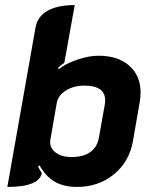

<svg xmlns="http://www.w3.org/2000/svg" viewBox="-20 -729 609 758"><path d="M120 -619Q127 -663 167 -686Q207 -709 275 -709L234 -481Q219 -471 209 -461L212 -456Q239 -478 285 -493.5Q331 -509 369 -509Q446 -509 490.5 -469.5Q535 -430 535 -364Q535 -346 532 -328L505 -173Q491 -91 430 -41Q369 9 284 9Q232 9 196.5 -11.5Q161 -32 136 -76L130 -72Q136 -59 145 -46Q135 9 9 9ZM370 -183 394 -318Q395 -324 395 -334Q395 -391 312 -391Q271 -391 240 -371.5Q209 -352 204 -322L179 -178Q178 -175 178 -168Q178 -142 201.5 -125.5Q225 -109 262 -109Q308 -109 335.5 -128Q363 -147 370 -183Z"/></svg>

Font: K2D ExtraBold
Style: Italic
Weight: 800
Italic angle: -10°
Designer: Katatrad Aksorn Co.,Ltd.
Foundry: Cadson Demak Co.,Ltd.
Version: Version 1.000; ttfautohint (v1.6)